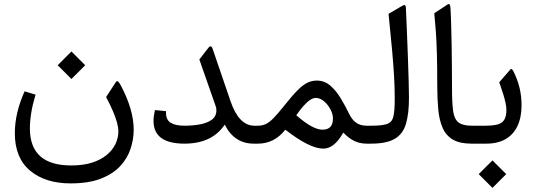

<svg xmlns="http://www.w3.org/2000/svg" viewBox="-20 -704 2625 941"><path d="M330.1 -451.7 262.7 -384.3 330.1 -316.9 397.5 -384.3ZM325.7 194.8Q414.6 194.8 474.1 171.6Q533.7 148.4 569.1 110.1Q604.5 71.8 619.9 25.1Q635.3 -21.5 635.3 -68.4Q635.3 -166 571.8 -286.1Q564.5 -299.3 558.8 -304.4Q553.2 -309.6 546.9 -300.3L500 -228.5Q520 -190.9 533.4 -159.4Q546.9 -127.9 553.5 -103.3Q560.1 -78.6 560.1 -60.1Q560.1 -27.8 545.7 2.2Q531.2 32.2 502.4 55.9Q473.6 79.6 430.4 93.3Q387.2 106.9 329.1 106.9Q227.5 106.9 177 61.5Q126.5 16.1 126.5 -74.7Q126.5 -148.9 154.3 -240.2L100.6 -256.3Q52.7 -150.4 52.7 -51.3Q52.7 69.8 127.4 132.3Q202.1 194.8 325.7 194.8Z M1081.5 -93.3Q1127.9 0 1224.1 0H1231.9Q1243.7 0 1243.7 -37.6V-49.8Q1243.7 -87.9 1231.9 -87.9H1226.1Q1189 -87.9 1159.7 -117.9Q1130.4 -147.9 1109.9 -208L1022.5 -463.4Q1018.6 -475.6 1013.2 -476.8Q1007.8 -478 1001 -469.2L957 -412.6L1036.1 -186.5Q1038.6 -178.7 1039.6 -174.8Q1040.5 -170.9 1040.5 -163.1Q1040.5 -133.3 1017.6 -116.9Q994.6 -100.6 959 -94.2Q923.3 -87.9 884.8 -87.9Q840.3 -87.9 816.9 -102.1Q793.5 -116.2 793.5 -152.3V-159.2L739.3 -164.6Q732.4 -134.3 732.4 -111.3Q732.4 0 884.3 0Q1019 0 1081.5 -93.3Z M1432.1 -139.2Q1451.7 -167.5 1468.8 -186.3Q1485.8 -205.1 1500.5 -214.6Q1515.1 -224.1 1527.3 -224.1Q1548.3 -224.1 1567.6 -208Q1586.9 -191.9 1599.4 -168.2Q1611.8 -144.5 1611.8 -122.6Q1611.8 -95.7 1598.9 -82Q1585.9 -68.4 1560.1 -68.4Q1537.1 -68.4 1504.9 -85.9Q1472.7 -103.5 1432.1 -139.2ZM1226.6 -87.9Q1199.7 -87.9 1199.7 -49.8V-37.6Q1199.7 0 1226.6 0H1244.6Q1324.2 0 1378.4 -68.4Q1497.6 24.4 1564.5 24.4Q1582.5 24.4 1599.4 15.6Q1616.2 6.8 1632.1 -10.7Q1647.9 -28.3 1662.6 -54.2Q1688 -27.3 1715.3 -13.7Q1742.7 0 1777.3 0H1786.1Q1797.9 0 1797.9 -37.6V-49.8Q1797.9 -87.9 1786.1 -87.9H1777.3Q1745.6 -87.9 1725.1 -102.8Q1704.6 -117.7 1690.4 -147.5Q1671.9 -186 1649.4 -223.1Q1627 -260.3 1598.4 -284.7Q1569.8 -309.1 1532.7 -309.1Q1508.8 -309.1 1487.1 -298.8Q1465.3 -288.6 1438.7 -262Q1412.1 -235.4 1373 -186Q1340.8 -145.5 1319.8 -124.3Q1298.8 -103 1281.7 -95.5Q1264.6 -87.9 1244.1 -87.9Z M1780.8 -87.9Q1753.9 -87.9 1753.9 -49.8V-37.6Q1753.9 0 1780.8 0H1798.3Q1874 0 1914.3 -23.4Q1954.6 -46.9 1969.5 -96.7Q1984.4 -146.5 1984.4 -225.6Q1984.4 -256.3 1982.9 -307.9Q1981.4 -359.4 1979.2 -421.6Q1977.1 -483.9 1974.4 -547.6Q1971.7 -611.3 1969.2 -667Q1968.8 -676.3 1964.4 -678.5Q1960 -680.7 1951.2 -675.3L1884.3 -636.2Q1895 -532.2 1901.6 -459Q1908.2 -385.7 1911.4 -329.6Q1914.6 -273.4 1914.6 -219.2Q1914.6 -161.6 1908.2 -133.5Q1901.9 -105.5 1877.9 -96.7Q1854 -87.9 1801.3 -87.9Z M2195.3 -269.5Q2195.3 -318.4 2194.8 -376Q2194.3 -433.6 2193.4 -490.2Q2192.4 -546.9 2190.9 -593.8Q2189.5 -640.6 2187.5 -667.5Q2187 -678.7 2183.3 -682.4Q2179.7 -686 2172.9 -681.6L2108.4 -639.2Q2112.8 -595.2 2116.2 -547.9Q2119.6 -500.5 2121.3 -438Q2123 -375.5 2123 -284.7Q2123 -220.2 2127.9 -167.7Q2132.8 -115.2 2149.2 -77.6Q2165.5 -40 2199.2 -20Q2232.9 0 2290.5 0H2307.1Q2318.8 0 2318.8 -37.6V-49.8Q2318.8 -87.9 2307.1 -87.9H2293Q2247.6 -87.9 2227.1 -104Q2206.5 -120.1 2200.9 -159.7Q2195.3 -199.2 2195.3 -269.5Z M2301.8 0H2363.3Q2419.4 0 2457.8 -22.2Q2496.1 -44.4 2516.1 -86.4Q2536.1 -128.4 2536.1 -187.5Q2536.1 -232.4 2526.6 -272.2Q2517.1 -312 2498 -351.1Q2493.2 -361.3 2489 -364.5Q2484.9 -367.7 2481 -363.3L2426.8 -300.8Q2438.5 -268.1 2446.3 -242.7Q2454.1 -217.3 2458 -198Q2461.9 -178.7 2461.9 -164.1Q2461.9 -123.5 2441.9 -105.7Q2421.9 -87.9 2361.8 -87.9H2301.8Q2274.9 -87.9 2274.9 -49.8V-37.6Q2274.9 0 2301.8 0ZM2393.6 82 2326.2 149.4 2393.6 216.8 2460.9 149.4Z"/></svg>

Font: Sahel VF Regular
Style: Regular
Weight: 400
Foundry: Saber Rastikerdar (saber.rastikerdar@gmail.com)
Version: Version 3.4.0